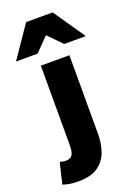

<svg xmlns="http://www.w3.org/2000/svg" viewBox="-239 -829 770 1086"><g transform="rotate(-20 146.0 -286.0)"><path d="M38 188Q4 188 -17.5 184Q-39 180 -56 174L-26 48Q-15 51 -7 52.5Q1 54 10 54Q37 54 48.5 37Q60 20 60 -20V-500H232V-26Q232 30 215 79Q198 128 155.5 158Q113 188 38 188ZM-64 -570 66 -760H226L356 -570H226L148 -650H144L66 -570Z"/></g></svg>

Font: Mada Black
Style: Regular
Weight: 900
Designer: Khaled Hosny
Version: Version 1.5